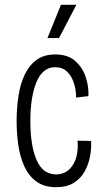

<svg xmlns="http://www.w3.org/2000/svg" viewBox="-20 -766 425 797"><path d="M213 11Q163 11 131 -12.5Q99 -36 81 -75.5Q63 -115 56 -163.5Q49 -212 49 -262Q49 -317 56.5 -367Q64 -417 82.5 -456Q101 -495 132 -517.5Q163 -540 209 -540Q261 -540 291.5 -513.5Q322 -487 335.5 -447Q349 -407 347 -367L296 -361Q296 -393 286.5 -422Q277 -451 258 -469Q239 -487 209 -487Q157 -487 131.5 -425.5Q106 -364 106 -263Q106 -161 132 -101.5Q158 -42 213 -42Q257 -42 282 -80.5Q307 -119 302 -182L358 -181Q360 -151 354 -118Q348 -85 332 -55.5Q316 -26 287 -7.5Q258 11 213 11ZM225 -608H177L233 -746H297Z"/></svg>

Font: Bricolage Grotesque 10pt Condensed ExtraLight
Style: Regular
Weight: 200
Width: 3
Designer: Mathieu Triay
Foundry: Atelier Triay
Version: Version 1.000; ttfautohint (v1.8.4.7-5d5b);gftools[0.9.32]